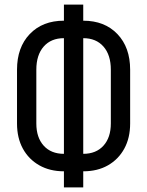

<svg xmlns="http://www.w3.org/2000/svg" viewBox="-20 -790 640 835"><path d="M258 25V-45Q197 -45 151 -71Q105 -97 79.5 -143.5Q54 -190 54 -253V-487Q54 -584 109.5 -642Q165 -700 258 -700V-770H342V-700Q435 -700 490.5 -642Q546 -584 546 -487V-253Q546 -190 520.5 -143.5Q495 -97 449.5 -71Q404 -45 342 -45V25ZM258 -121V-624Q202 -624 170 -587.5Q138 -551 138 -487V-253Q138 -192 170 -156.5Q202 -121 258 -121ZM342 -121Q398 -121 430 -156.5Q462 -192 462 -253V-487Q462 -551 430 -587.5Q398 -624 342 -624Z"/></svg>

Font: JetBrainsMono NF
Style: Regular
Weight: 400
Designer: Philipp Nurullin, Konstantin Bulenkov
Foundry: JetBrains
Version: Version 2.251; ttfautohint (v1.8.3);Nerd Fonts 2.2.2